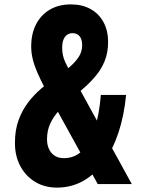

<svg xmlns="http://www.w3.org/2000/svg" viewBox="-20 -838 640 874"><path d="M239 16Q184 16 141 -9.5Q98 -35 73 -81Q48 -127 48 -187Q48 -247 65 -292.5Q82 -338 109 -373Q136 -408 168.5 -435.5Q201 -463 234 -485.5Q267 -508 294 -530.5Q321 -553 337.5 -577.5Q354 -602 354 -632Q354 -659 342.5 -673Q331 -687 310 -687Q288 -687 275.5 -670Q263 -653 263 -621Q263 -603 266.5 -586.5Q270 -570 277.5 -554Q285 -538 295 -519L580 0H425L182 -441Q163 -478 149.5 -509Q136 -540 129 -569Q122 -598 122 -626Q122 -685 144.5 -728Q167 -771 207.5 -794.5Q248 -818 303 -818Q354 -818 392 -797Q430 -776 451 -737.5Q472 -699 472 -646Q472 -599 457 -561.5Q442 -524 417 -494Q392 -464 362.5 -438Q333 -412 303.5 -387Q274 -362 249 -335Q224 -308 209 -276Q194 -244 194 -204Q194 -178 203.5 -158.5Q213 -139 230 -128.5Q247 -118 270 -118Q321 -118 355.5 -153Q390 -188 411 -252.5Q432 -317 439 -406H554Q545 -312 519.5 -235Q494 -158 453.5 -101.5Q413 -45 359 -14.5Q305 16 239 16Z"/></svg>

Font: Martian Mono Condensed SemiBold
Style: Regular
Weight: 600
Width: 3
Designer: Roman Shamin
Foundry: Evil Martians
Version: Version 1.000